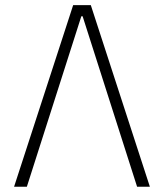

<svg xmlns="http://www.w3.org/2000/svg" viewBox="-20 -713 626 733"><path d="M33.7 0 259.3 -693.4H326.7L552.2 0H503.4L295.4 -650.9H290.5L82.5 0Z"/></svg>

Font: Cascadia Mono ExtraLight
Style: Regular
Weight: 200
Monospace: yes
Designer: Aaron Bell
Foundry: Saja Typeworks
Version: Version 2404.023; ttfautohint (v1.8.4)